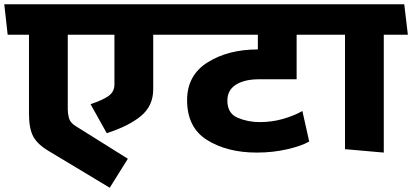

<svg xmlns="http://www.w3.org/2000/svg" viewBox="-31 -700 1934 901"><path d="M506 -304V-537H287V-186Q287 -167 292.5 -146Q298 -125 323 -109L569 45L484 181L198 9Q144 -23 124.5 -60.5Q105 -98 105 -166V-537H5L-11 -680H780L797 -537H688V-281Q688 -204 631.5 -156.5Q575 -109 470 -75L394 -211Q453 -231 479.5 -250.5Q506 -270 506 -304Z M1420 -36Q1384 -15 1316.5 0.5Q1249 16 1174 16Q1036 16 941.5 -42.5Q847 -101 847 -230Q847 -347 943.5 -407.5Q1040 -468 1179 -468V-537H791L775 -680H1477L1494 -537H1361V-328H1185Q1116 -328 1076 -302.5Q1036 -277 1036 -228Q1036 -168 1084 -147.5Q1132 -127 1188 -127Q1244 -127 1295.5 -141.5Q1347 -156 1388 -179Z M1588 0V-537H1488L1472 -680H1866L1883 -537H1770V16Z"/></svg>

Font: Palanquin Dark
Style: Bold
Weight: 700
Designer: Pria Ravichandran
Version: Version 1.000